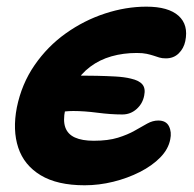

<svg xmlns="http://www.w3.org/2000/svg" viewBox="-20 -543 583 577"><path d="M234.4 13.8Q152.2 13.8 102.3 -16.3Q52.4 -46.4 34.9 -99.1Q17.4 -151.8 30.6 -220Q45 -290.8 83.9 -347.2Q122.8 -403.6 177.7 -442.7Q232.6 -481.8 295.5 -502.4Q358.4 -523 419.8 -523Q485.8 -523 516.4 -495.7Q547 -468.4 536.8 -419.2Q532.2 -397.4 517 -382.5Q501.8 -367.6 478.4 -367.6Q466.6 -367.6 458.5 -370.2Q450.4 -372.8 441.6 -375.7Q432.8 -378.6 421 -381.2Q409.2 -383.8 391 -383.8Q350.4 -383.8 314.9 -373.7Q279.4 -363.6 251 -342.3Q222.6 -321 203.6 -288.9Q184.6 -256.8 175.8 -212.6Q169 -180.6 176.3 -160.1Q183.6 -139.6 205.1 -129.8Q226.6 -120 261.8 -120Q305 -120 334.5 -129.2Q364 -138.4 384.9 -150.4Q405.8 -162.4 422.4 -171.6Q439 -180.8 455.6 -180.8Q479.2 -180.8 487.8 -163.5Q496.4 -146.2 491.6 -124Q486 -94.8 461.7 -69.9Q437.4 -45 400.4 -26.2Q363.4 -7.4 320.4 3.2Q277.4 13.8 234.4 13.8ZM347.6 -199Q313 -199 273 -204.2Q233 -209.4 200.2 -209.4Q175.8 -209.4 148.8 -204Q121.8 -198.6 98 -198.2L114.2 -310.2Q140 -312.6 166 -314.2Q192 -315.8 217.4 -315.8Q242 -315.8 270.9 -315.2Q299.8 -314.6 326.8 -313.1Q353.8 -311.6 373.2 -306.8Q398 -301.2 407.9 -289.3Q417.8 -277.4 413.4 -256.2Q409 -232 390.7 -215.5Q372.4 -199 347.6 -199Z"/></svg>

Font: Shantell Sans Light
Style: Italic
Weight: 300
Italic angle: -11°
Designer: Stephen Nixon, Anya Danilova, Shantell Martin
Foundry: Arrow Type
Version: Version 1.008;[ac192a2d6]